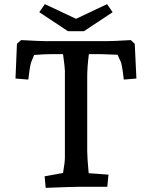

<svg xmlns="http://www.w3.org/2000/svg" viewBox="-20 -904 735 929"><path d="M196 -51 285 -67Q294 -117 294 -144V-561Q294 -577 285 -642H226Q193 -642 145 -638L130 -601Q126 -585 122.5 -562Q119 -539 117 -519L55 -524L62 -692L82 -710Q177 -705 196 -705H499Q528 -705 613 -710L632 -692L640 -524L579 -519Q577 -539 573.5 -562Q570 -585 566 -601L549 -639Q480 -642 471 -642H410Q402 -580 402 -531V-174Q402 -141 409 -66L505 -59L499 0H353Q329 0 201 5ZM348 -813 498 -884 525 -845 386 -753H309L170 -845L197 -884Z"/></svg>

Font: Andada Pro SemiBold
Style: Regular
Weight: 600
Designer: Carolina Giovagnoli
Foundry: Huerta Tipografica
Version: Version 3.005